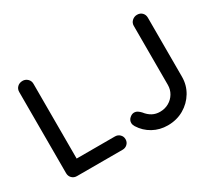

<svg xmlns="http://www.w3.org/2000/svg" viewBox="-130 -958 1372 1225"><g transform="rotate(-30 555.5 -345.0)"><path d="M468 -98Q489 -98 503.5 -84Q518 -70 518 -49Q518 -28 503.5 -14Q489 0 468 0H132Q110 0 95.5 -14.5Q81 -29 81 -51V-649Q81 -671 96 -685.5Q111 -700 135 -700Q155 -700 170.5 -685.5Q186 -671 186 -649V-81L165 -98ZM797 10Q738 10 689 -17Q640 -44 610 -92Q601 -107 601 -120Q601 -141 617 -155Q633 -169 649 -169Q663 -169 674.5 -161.5Q686 -154 696 -143Q716 -117 741 -103.5Q766 -90 797 -90Q833 -90 862 -106.5Q891 -123 908 -151.5Q925 -180 925 -214V-649Q925 -671 941 -685.5Q957 -700 978 -700Q1001 -700 1015 -685.5Q1029 -671 1029 -649V-214Q1029 -153 998.5 -102Q968 -51 915.5 -20.5Q863 10 797 10Z"/></g></svg>

Font: Quicksand SemiBold
Style: Regular
Weight: 600
Designer: Andrew Paglinawan
Foundry: Andrew Paglinawan
Version: Version 3.006